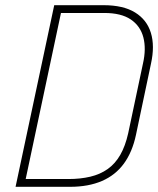

<svg xmlns="http://www.w3.org/2000/svg" viewBox="-20 -720 609 740"><path d="M379 -700H189L40 0H250Q321 0 373 -22.5Q425 -45 457.5 -89.5Q490 -134 504 -200L562 -475Q577 -543 561.5 -593.5Q546 -644 500.5 -672Q455 -700 379 -700ZM244 -30H79L215 -670H382Q447 -670 484 -645Q521 -620 532.5 -576Q544 -532 531 -475L474 -206Q463 -157 443.5 -123Q424 -89 395 -68.5Q366 -48 328 -39Q290 -30 244 -30Z"/></svg>

Font: Advent Pro ExtraLight
Style: Italic
Weight: 250
Italic angle: -12°
Version: Version 3.000